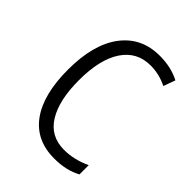

<svg xmlns="http://www.w3.org/2000/svg" viewBox="-167 -626 719 719"><g transform="rotate(45 192.5 -266.0)"><path d="M48 -262Q48 -396 103 -469Q158 -542 255 -542Q315 -542 361 -518L344 -471Q302 -492 256 -492Q184 -492 144.5 -432.5Q105 -373 105 -263Q105 -157 141.5 -98Q178 -39 250 -39Q303 -39 356 -64V-15Q311 10 247 10Q150 10 99 -60.5Q48 -131 48 -262Z"/></g></svg>

Font: Noto Sans Display Light Narrow
Style: Regular
Weight: 300
Width: 4
Designer: Monotype Design team
Foundry: Monotype Imaging Inc.
Version: Version 1.000